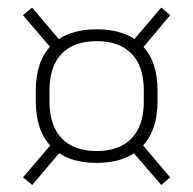

<svg xmlns="http://www.w3.org/2000/svg" viewBox="-20 -570 521 518"><path d="M240.5 -130.5Q161.5 -130.5 119 -173.5Q76.5 -216.5 76.5 -297V-325.5Q76.5 -406 119.2 -448.5Q162 -491 241 -491Q320 -491 362.5 -448.5Q405 -406 405 -325.5V-297Q405 -216.5 362.2 -173.5Q319.5 -130.5 240.5 -130.5ZM241 -162.5Q302 -162.5 335 -196.8Q368 -231 368 -296.5V-326Q368 -391 335 -425Q302 -459 241 -459Q179.5 -459 146.5 -425Q113.5 -391 113.5 -326V-296.5Q113.5 -231 146.5 -196.8Q179.5 -162.5 241 -162.5ZM331.5 -168 356 -189.5 439 -91.5 415 -71ZM126.5 -190.5 149.5 -168.5 67 -71 42 -91.5ZM148.5 -453 124 -433 42 -529 66.5 -549.5ZM356.5 -430.5 331.5 -451.5 415 -549.5 439 -529Z"/></svg>

Font: Anek Kannada Medium ExtraLight
Style: Regular
Weight: 250
Version: Version 1.003